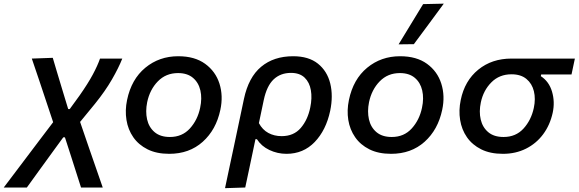

<svg xmlns="http://www.w3.org/2000/svg" viewBox="-96 -810 3092 1026"><path d="M-76 192Q-43 148 6 83.5Q55 19 112.5 -57.5L188 -157L154.5 -257.5Q135 -316.5 114.5 -377.5Q94 -438.5 74 -497L186 -501Q195 -470 207.2 -429.5Q219.5 -389 231 -350.5Q242.5 -312 250.5 -286L268.5 -227H276.5L329.5 -300Q374 -363.5 399.8 -411.5Q425.5 -459.5 438.5 -497H557.5Q538 -447.5 502.2 -385.5Q466.5 -323.5 412 -256L332 -158.5L380 -18.5Q405 53.5 421.2 100.2Q437.5 147 453 192H337Q323.5 150 310.2 108.2Q297 66.5 283 23L251 -76H242L192 -7.5Q143.5 59 108.5 107.5Q73.5 156 47.5 192Z M808.5 12Q740.5 12 692.5 -12Q644.5 -36 616.2 -76.8Q588 -117.5 579.8 -169Q571.5 -220.5 583 -275.5Q606 -386.5 680.5 -448Q755 -509.5 856.5 -509.5Q944.5 -509.5 1000.2 -469Q1056 -428.5 1076.8 -363Q1097.5 -297.5 1081.5 -223Q1059 -116.5 987.2 -52.2Q915.5 12 808.5 12ZM812 -78Q877.5 -78 918.8 -123.5Q960 -169 973.5 -234Q984.5 -284.5 974.8 -326.8Q965 -369 935 -394.2Q905 -419.5 855.5 -419.5Q790.5 -419.5 747.5 -375.2Q704.5 -331 690.5 -264Q680.5 -214.5 690 -172.2Q699.5 -130 730 -104Q760.5 -78 812 -78Z M1106.5 195.5Q1118 141 1129.2 88.2Q1140.5 35.5 1153.5 -25.5L1207.5 -281Q1232 -397 1299.5 -453.2Q1367 -509.5 1470.5 -509.5Q1553.5 -509.5 1603 -469.8Q1652.5 -430 1668.8 -363.8Q1685 -297.5 1668.5 -218Q1646.5 -114.5 1585.8 -51.2Q1525 12 1435 12Q1386.5 12 1343.5 -8.5Q1300.5 -29 1277 -66H1269L1259.5 -20.5Q1247.5 37 1236.8 87.2Q1226 137.5 1214.5 192ZM1409 -82.5Q1473.5 -82.5 1511 -126Q1548.5 -169.5 1562 -236Q1572.5 -286 1565.2 -328Q1558 -370 1531.8 -395.2Q1505.5 -420.5 1459 -420.5Q1403 -420.5 1366.2 -385.8Q1329.5 -351 1313.5 -275.5L1287.5 -152Q1306.5 -116.5 1338 -99.5Q1369.5 -82.5 1409 -82.5Z M1994 12Q1926 12 1878 -12Q1830 -36 1801.8 -76.8Q1773.5 -117.5 1765.2 -169Q1757 -220.5 1768.5 -275.5Q1791.5 -386.5 1866 -448Q1940.5 -509.5 2042 -509.5Q2130 -509.5 2185.8 -469Q2241.5 -428.5 2262.2 -363Q2283 -297.5 2267 -223Q2244.5 -116.5 2172.8 -52.2Q2101 12 1994 12ZM1997.5 -78Q2063 -78 2104.2 -123.5Q2145.5 -169 2159 -234Q2170 -284.5 2160.2 -326.8Q2150.5 -369 2120.5 -394.2Q2090.5 -419.5 2041 -419.5Q1976 -419.5 1933 -375.2Q1890 -331 1876 -264Q1866 -214.5 1875.5 -172.2Q1885 -130 1915.5 -104Q1946 -78 1997.5 -78ZM2034 -573Q2067 -627.5 2099.8 -681Q2132.5 -734.5 2165 -788L2275.5 -790.5Q2235 -735 2195 -681.2Q2155 -627.5 2115.5 -574Z M2591.5 12Q2523.5 12 2475.5 -12Q2427.5 -36 2399.2 -76.8Q2371 -117.5 2362.8 -169Q2354.5 -220.5 2366 -275.5Q2387 -378.5 2459.8 -437.8Q2532.5 -497 2637 -497H2976L2958 -412H2796L2794 -403Q2838 -374.5 2854 -320Q2870 -265.5 2857.5 -207.5Q2843 -141.5 2806.2 -92.2Q2769.5 -43 2714.5 -15.5Q2659.5 12 2591.5 12ZM2595 -78Q2660.5 -78 2701.5 -123Q2742.5 -168 2756.5 -233Q2767 -281.5 2757 -322.5Q2747 -363.5 2717 -388.2Q2687 -413 2637.5 -413Q2572.5 -413 2529.8 -370Q2487 -327 2473.5 -263Q2463 -213.5 2472.8 -171.5Q2482.5 -129.5 2513 -103.8Q2543.5 -78 2595 -78Z"/></svg>

Font: Commissioner Medium
Style: Italic
Weight: 500
Italic angle: -12°
Designer: Kostas Bartsokas
Foundry: Kostas Bartsokas
Version: Version 1.000; ttfautohint (v1.8.3)